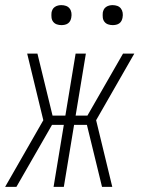

<svg xmlns="http://www.w3.org/2000/svg" viewBox="-35 -729 555 749"><path d="M29 0H-15L134 -260L71 -520H111L170 -278H220L260 -520H300L260 -278H306L445 -520H489L340 -260L403 0H363L304 -242H254L214 0H174L214 -242H168ZM405 -631Q395 -631 386.5 -634Q378 -637 372.5 -644Q367 -651 366 -660.5Q365 -670 366 -680Q367 -686 370 -692Q373 -698 379 -702Q385 -706 391.5 -707.5Q398 -709 404 -709Q414 -709 422.5 -706Q431 -703 436.5 -696Q442 -689 443.5 -679.5Q445 -670 443 -660Q442 -654 439 -648Q436 -642 430.5 -638Q425 -634 418 -632.5Q411 -631 405 -631ZM205 -631Q195 -631 186.5 -634Q178 -637 172.5 -644Q167 -651 166 -660.5Q165 -670 166 -680Q167 -686 170 -692Q173 -698 179 -702Q185 -706 191.5 -707.5Q198 -709 204 -709Q214 -709 222.5 -706Q231 -703 236.5 -696Q242 -689 243.5 -679.5Q245 -670 243 -660Q242 -654 239 -648Q236 -642 230.5 -638Q225 -634 218 -632.5Q211 -631 205 -631Z"/></svg>

Font: Iosevka Extralight Oblique
Style: Regular
Weight: 200
Italic angle: -9°
Monospace: yes
Designer: Belleve Invis
Foundry: Belleve Invis
Version: Version 32.5.0; ttfautohint (v1.8.4)